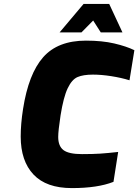

<svg xmlns="http://www.w3.org/2000/svg" viewBox="-20 -957 708 983"><path d="M86 -258Q86 -323 98 -399Q126 -579 201 -664Q276 -749 420 -749Q503 -749 565 -734.5Q627 -720 668 -700L643 -546Q601 -559 550 -567Q499 -575 456 -575Q406 -575 377 -562.5Q348 -550 326.5 -505Q305 -460 290 -366Q278 -287 278 -256Q278 -209 305 -188.5Q332 -168 400 -168Q456 -168 493.5 -170.5Q531 -173 585 -179L561 -26Q480 6 348 6Q217 6 151.5 -63.5Q86 -133 86 -258ZM408 -937H539L607 -791H496L457 -852L397 -791H285Z"/></svg>

Font: Exo Black
Style: Italic
Weight: 900
Italic angle: -9°
Designer: Natanael Gama
Foundry: Natanael Gama
Version: Version 1.500; ttfautohint (v1.6)